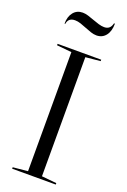

<svg xmlns="http://www.w3.org/2000/svg" viewBox="-168 -944 657 997"><g transform="rotate(20 160.5 -445.0)"><path d="M40 -682V-690H281V-682L199 -674V-16L281 -8V0H40V-8L122 -16V-674ZM38 -801Q38 -840 57 -863.5Q76 -887 108 -887Q122 -887 138.5 -882Q155 -877 172 -870.5Q189 -864 206 -859Q223 -854 237 -854Q271 -854 279 -890H284Q284 -848 265 -824Q246 -800 214 -800Q199 -800 182.5 -805.5Q166 -811 149 -818Q132 -825 115.5 -830.5Q99 -836 84 -836Q47 -836 42 -801Z"/></g></svg>

Font: Libre Caslon Display
Style: Regular
Weight: 400
Designer: Pablo Impallari, Rodrigo Fuenzalida
Foundry: Pablo Impallari, Rodrigo Fuenzalida
Version: Version 1.002; ttfautohint (v1.5)